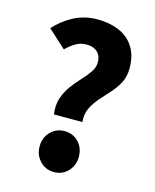

<svg xmlns="http://www.w3.org/2000/svg" viewBox="-106 -755 676 839"><g transform="rotate(15 231.5 -335.0)"><path d="M154.1 -231.3Q147.9 -272.4 158.9 -304.9Q169.8 -337.4 189.4 -363.8Q209 -390.1 230.2 -412.7Q251.3 -435.2 265.8 -456.5Q280.3 -477.8 280.3 -500.3Q280.3 -520.8 272 -534.9Q263.6 -549 248.2 -556.2Q232.8 -563.4 213.1 -563.4Q186 -563.4 164.5 -550.5Q143 -537.6 121.9 -517.1L40.9 -591.2Q76.5 -631.4 124.8 -656.7Q173.1 -682 231.6 -682Q285.3 -682 328.3 -664Q371.3 -645.9 396.2 -607.8Q421.1 -569.7 421.1 -510.6Q421.1 -473.7 406.2 -445.4Q391.2 -417.1 369.2 -393Q347.2 -368.9 326.2 -345Q305.3 -321.2 292.2 -294Q279.1 -266.8 282.6 -231.3ZM218.3 12Q180.5 12 155 -14.9Q129.5 -41.8 129.5 -80.4Q129.5 -120.2 155 -146.6Q180.5 -173.1 218.3 -173.1Q257 -173.1 282 -146.6Q307 -120.2 307 -80.4Q307 -41.8 282 -14.9Q257 12 218.3 12Z"/></g></svg>

Font: Source Sans 3
Style: Regular
Weight: 200
Designer: Paul D. Hunt
Foundry: Adobe
Version: Version 3.046;hotconv 1.0.118;makeotfexe 2.5.65603